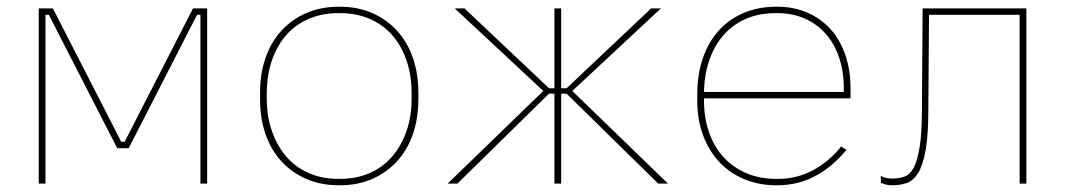

<svg xmlns="http://www.w3.org/2000/svg" viewBox="-20 -545 3162 570"><path d="M95 0H115V-501H125L328 -105H362L565 -501H575V0H595V-520H553L350 -124H340L137 -520H95Z M985 5H989Q1042 5 1084.5 -13.5Q1127 -32 1158 -65.5Q1189 -99 1205.5 -146Q1222 -193 1222 -251V-269Q1222 -327 1205.5 -374Q1189 -421 1158 -454.5Q1127 -488 1084.5 -506.5Q1042 -525 989 -525H985Q933 -525 890 -506.5Q847 -488 816 -454.5Q785 -421 768.5 -374Q752 -327 752 -269V-251Q752 -193 768.5 -146Q785 -99 816 -65.5Q847 -32 890 -13.5Q933 5 985 5ZM984 -14Q936 -14 897 -31Q858 -48 830.5 -79.5Q803 -111 787.5 -155Q772 -199 772 -253V-267Q772 -321 787 -365Q802 -409 829.5 -440.5Q857 -472 896.5 -489Q936 -506 984 -506H990Q1038 -506 1077.5 -489Q1117 -472 1144.5 -440.5Q1172 -409 1187 -365Q1202 -321 1202 -267V-253Q1202 -199 1186.5 -155Q1171 -111 1143.5 -79.5Q1116 -48 1077 -31Q1038 -14 990 -14Z M1626 0H1646V-267H1662L1934 0H1963L1679 -275L1942 -520H1913L1662 -283H1646V-520H1626V-283H1610L1359 -520H1330L1593 -275L1309 0H1338L1610 -267H1626Z M2285 5H2289Q2319 5 2347 -2Q2375 -9 2400.5 -22.5Q2426 -36 2449 -55.5Q2472 -75 2493 -100L2477 -110Q2440 -64 2392.5 -39Q2345 -14 2290 -14H2284Q2235 -14 2195.5 -31Q2156 -48 2128 -78.5Q2100 -109 2085 -152Q2070 -195 2070 -247V-253H2505V-283Q2505 -337 2489.5 -382Q2474 -427 2445.5 -458.5Q2417 -490 2377 -507.5Q2337 -525 2288 -525H2284Q2231 -525 2187.5 -506.5Q2144 -488 2113.5 -454Q2083 -420 2066.5 -372Q2050 -324 2050 -265V-245Q2050 -190 2067 -144Q2084 -98 2114.5 -65Q2145 -32 2188.5 -13.5Q2232 5 2285 5ZM2070 -272Q2071 -325 2086.5 -368.5Q2102 -412 2129.5 -442.5Q2157 -473 2195.5 -489.5Q2234 -506 2282 -506H2288Q2333 -506 2369 -490Q2405 -474 2431 -445Q2457 -416 2471 -374.5Q2485 -333 2485 -283V-272Z M2629 5Q2653 5 2672.5 -2Q2692 -9 2706 -32Q2720 -55 2728 -99.5Q2736 -144 2736 -220L2738 -501H3007V0H3027V-520H2719L2717 -224Q2717 -152 2710.5 -110.5Q2704 -69 2693 -48Q2682 -27 2666 -21Q2650 -15 2630 -15Q2618 -15 2609.5 -17Q2601 -19 2595 -23V-2Q2603 1 2610.5 3Q2618 5 2629 5Z"/></svg>

Font: Fixel Variable
Style: Regular
Weight: 100
Width: 3
Designer: AlfaBravo + MacPaw
Foundry: Kyrylo Tkachov, Marchela Mozhyna, Serhii Makarenko, Maria Weinstein, Zakhar Kryvoshyya
Version: Version 1.211